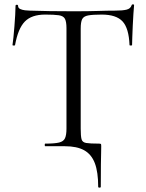

<svg xmlns="http://www.w3.org/2000/svg" viewBox="-20 -674 674 885"><path d="M432.6 187Q432.6 118.8 417.1 78.1Q401.6 37.4 368.1 18.7Q334.6 0 278.6 0H188.4Q186.2 0 186.2 -6Q186.2 -12 188.4 -12Q231.6 -12 252.3 -17Q273 -22 279.7 -37Q286.4 -52 286.4 -81V-544Q286.4 -574 279.3 -587.3Q272.2 -600.6 251 -603.7Q229.8 -606.8 188.4 -606.8Q125.8 -606.8 94.5 -574.7Q63.2 -542.6 49.4 -466.2Q49.2 -464 43.4 -464.1Q37.6 -464.2 37.6 -466.4Q39.6 -478.8 42 -502.3Q44.4 -525.8 46.5 -553Q48.6 -580.2 50.1 -605.4Q51.6 -630.6 51.6 -647Q51.6 -652 57.5 -652Q63.4 -652 63.4 -647Q63.4 -637 73.1 -632.5Q82.8 -628 95.5 -626.5Q108.2 -625 117.2 -625Q203.2 -622 318.2 -622Q389 -622 430.6 -623.5Q472.2 -625 511.2 -625Q544.8 -625 563.3 -629.5Q581.8 -634 586.8 -650Q587.8 -654 592.9 -654Q598 -654 598 -650Q596.8 -634.8 594.9 -609.1Q593 -583.4 591.9 -555.1Q590.8 -526.8 589.8 -502.7Q588.8 -478.6 588.8 -466.4Q588.8 -464.2 583 -464.2Q577.2 -464.2 577 -466.4Q574 -543.8 544.9 -575.3Q515.8 -606.8 448.8 -606.8Q407.2 -606.8 386.3 -602.9Q365.4 -599 358.7 -585.6Q352 -572.2 352 -542V-81Q352 -47 355.8 -32.5Q359.6 -18 377.1 -15Q394.6 -12 436 -12Q444.2 -12 445.4 -10Q446.6 -8 446.6 0Q446.6 13.8 446.1 31.4Q445.6 49 445.1 84.3Q444.6 119.6 444.6 187Q444.6 191 438.6 191Q432.6 191 432.6 187Z"/></svg>

Font: Cormorant Garamond Light
Style: Regular
Weight: 300
Designer: Christian Thalmann (Catharsis Fonts)
Foundry: Catharsis Fonts
Version: Version 4.001